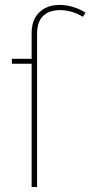

<svg xmlns="http://www.w3.org/2000/svg" viewBox="-20 -757 366 777"><path d="M326 -706 316 -689Q270 -716 223 -716Q179 -716 154.5 -692.5Q130 -669 130 -620V0H108V-499H28V-519H108V-623Q108 -677 139 -707Q170 -737 221 -737Q275 -737 326 -706Z"/></svg>

Font: Fira Sans Condensed Thin
Style: Regular
Weight: 250
Width: 3
Designer: Carrois Corporate & Edenspiekermann AG
Foundry: Carrois Corporate GbR & Edenspiekermann AG
Version: Version 4.203